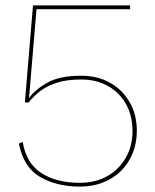

<svg xmlns="http://www.w3.org/2000/svg" viewBox="-20 -680 575 710"><path d="M275 10Q190 10 128.5 -25.5Q67 -61 50 -149L64 -155Q77 -76 133 -40Q189 -4 275 -4Q333 -4 376.5 -28.5Q420 -53 445 -96.5Q470 -140 470 -196Q470 -252 446 -295Q422 -338 379 -362Q336 -386 280 -386Q226 -386 188.5 -373.5Q151 -361 126.5 -341.5Q102 -322 86 -301H72L102 -660H461V-646H115L89 -337L87 -318H88Q111 -350 156.5 -375Q202 -400 280 -400Q341 -400 387 -374Q433 -348 459.5 -302Q486 -256 486 -196Q486 -151 470.5 -113Q455 -75 427 -47.5Q399 -20 360.5 -5Q322 10 275 10Z"/></svg>

Font: Work Sans Thin
Style: Regular
Weight: 250
Designer: Wei Huang
Foundry: Wei Huang
Version: Version 2.012